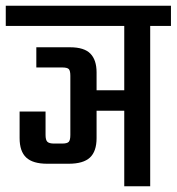

<svg xmlns="http://www.w3.org/2000/svg" viewBox="-40 -646 613 666"><path d="M-20 -626H553V-556H481V0H391V-262H295V-167Q295 -121 272 -99.5Q249 -78 198 -78H124Q74 -78 51 -99.5Q28 -121 28 -167V-259H118V-178Q118 -160 124.5 -154Q131 -148 148 -148H175Q193 -148 198.5 -154Q204 -160 204 -178V-383Q204 -401 198.5 -406.5Q193 -412 175 -412H86V-482H203Q252 -482 273.5 -460Q295 -438 295 -395V-333H391V-556H-20Z"/></svg>

Font: Teko Light
Style: Regular
Weight: 400
Version: Version 2.000;gftools[0.9.28.dev9+g7d2139d.d20230707]